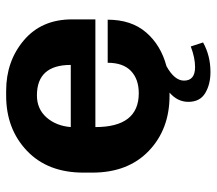

<svg xmlns="http://www.w3.org/2000/svg" viewBox="-60 -501 704 624"><g transform="rotate(-90 292.0 -189.0)"><path d="M541 -307V-231H191Q191 -90 301 -90Q347 -90 373.5 -115.5Q400 -141 400 -191H540Q540 -114 498.5 -66Q457 -18 389 0Q342 26 342 57Q342 93 386 93Q416 93 453 79L466 119Q423 143 370 143Q330 143 301.5 126Q273 109 273 71Q273 36 303 10H293Q184 10 113.5 -57.5Q43 -125 43 -241V-270Q43 -386 114 -453.5Q185 -521 293 -521H309Q405 -521 473 -463.5Q541 -406 541 -307ZM191 -311H393Q393 -421 294 -421Q250 -421 222.5 -390Q195 -359 191 -311Z"/></g></svg>

Font: Chivo
Style: Bold
Weight: 700
Designer: Hector Gatti
Foundry: Omnibus-Type
Version: Version 1.007;PS 001.007;hotconv 1.0.88;makeotf.lib2.5.64775